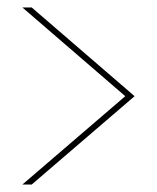

<svg xmlns="http://www.w3.org/2000/svg" viewBox="-20 -638 421 515"><path d="M40 -143 316 -380 40 -618H65L341 -380L65 -143Z"/></svg>

Font: SVN-Poppins Thin
Style: Regular
Weight: 100
Designer: Ninad Kale (Devanagari), Jonny Pinhorn (Latin)
Foundry: Indian Type Foundry
Version: Version 3.002 2017